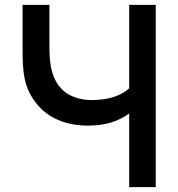

<svg xmlns="http://www.w3.org/2000/svg" viewBox="-20 -770 734 790"><path d="M511.5 -750V-406.3C480.2 -378.1 430.2 -358.3 357.3 -358.3C308.3 -358.3 257.3 -372.9 224 -414.6C187.5 -462.5 183.3 -517.7 183.3 -588.5V-750H72.9V-566.7C72.9 -477.1 77.1 -409.4 130.2 -343.8C181.2 -279.2 260.4 -253.1 341.7 -253.1C415.6 -253.1 468.8 -271.9 511.5 -303.1V0H620.8V-750Z"/></svg>

Font: Manrope Semibold
Style: Regular
Weight: 600
Width: 4
Designer: Michael Sharanda
Foundry: Michael Sharanda
Version: Version 2.000;PS 002.000;hotconv 1.0.88;makeotf.lib2.5.64775